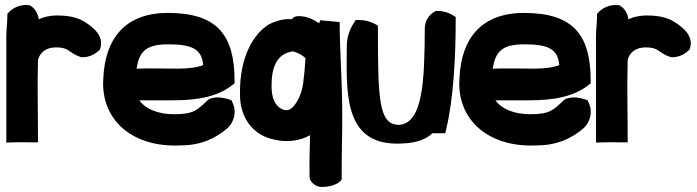

<svg xmlns="http://www.w3.org/2000/svg" viewBox="-20 -550 2753 758"><path d="M5 13 31 12C56 11 78 12 105 12H130V-13C130 -114 127 -214 130 -312C136 -343 163 -363 201 -363C255 -363 247 -343 298 -325L302 -324H306C334 -324 357 -337 374 -354C391 -396 362 -427 345 -441C302 -479 263 -489 202 -489C176 -488 155 -484 133 -474C130 -495 120 -515 102 -526L98 -529C62 -535 32 -519 16 -503L9 -495V-485C9 -460 5 -435 5 -408Z M388 -243C375 -77 503 34 694 24C774 24 833 -5 878 -44C908 -72 914 -115 897 -147L893 -155C866 -164 835 -171 806 -159L802 -156C759 -117 748 -99 667 -99C602 -99 553 -121 530 -154H665C762 -154 840 -169 897 -214L906 -221V-231C906 -410 839 -499 643 -499C468 -499 395 -391 388 -243ZM519 -279C530 -345 554 -375 644 -375C737 -375 777 -357 782 -293C759 -284 726 -279 683 -279C631 -279 574 -281 519 -279Z M928 -162C932 -86 976 -17 1062 1C1114 14 1166 5 1204 -16C1203 37 1201 92 1202 147C1202 165 1218 182 1243 188H1252C1282 188 1310 179 1325 164L1329 157C1328 67 1332 -19 1331 -111C1331 -234 1321 -347 1321 -463L1244 -470L1240 -458C1218 -473 1189 -488 1155 -486H1153C1145 -485 1137 -481 1132 -474C1095 -478 1056 -462 1037 -451C962 -400 922 -292 928 -162ZM1052 -211C1052 -285 1073 -337 1134 -347C1143 -348 1175 -333 1186 -320C1184 -286 1181 -253 1177 -222C1171 -171 1139 -113 1111 -115C1108 -115 1103 -116 1098 -117C1066 -130 1052 -162 1052 -211Z M1349 -367C1349 -200 1331 17 1547 17C1605 17 1654 8 1687 -24H1738L1742 -42C1771 -163 1779 -331 1779 -469V-483L1767 -490C1750 -501 1729 -507 1707 -507H1701L1696 -504C1672 -492 1657 -465 1657 -437C1656 -237 1651 -63 1555 -57C1476 -58 1472 -153 1472 -434V-449L1459 -456C1442 -465 1421 -471 1398 -471H1384L1377 -459C1361 -436 1349 -403 1349 -367Z M1794 -243C1781 -77 1909 34 2100 24C2180 24 2239 -5 2284 -44C2314 -72 2320 -115 2303 -147L2299 -155C2272 -164 2241 -171 2212 -159L2208 -156C2165 -117 2154 -99 2073 -99C2008 -99 1959 -121 1936 -154H2071C2168 -154 2246 -169 2303 -214L2312 -221V-231C2312 -410 2245 -499 2049 -499C1874 -499 1801 -391 1794 -243ZM1925 -279C1936 -345 1960 -375 2050 -375C2143 -375 2183 -357 2188 -293C2165 -284 2132 -279 2089 -279C2037 -279 1980 -281 1925 -279Z M2333 13 2359 12C2384 11 2406 12 2433 12H2458V-13C2458 -114 2455 -214 2458 -312C2464 -343 2491 -363 2529 -363C2583 -363 2575 -343 2626 -325L2630 -324H2634C2662 -324 2685 -337 2702 -354C2719 -396 2690 -427 2673 -441C2630 -479 2591 -489 2530 -489C2504 -488 2483 -484 2461 -474C2458 -495 2448 -515 2430 -526L2426 -529C2390 -535 2360 -519 2344 -503L2337 -495V-485C2337 -460 2333 -435 2333 -408Z"/></svg>

Font: Snowfall
Style: Blk
Weight: 900
Designer: Jasper
Foundry: Cannot Into Space Fonts
Version: Version 0.9